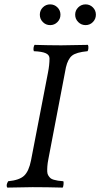

<svg xmlns="http://www.w3.org/2000/svg" viewBox="-20 -851 456 873"><path d="M279.8 -544.9 200.2 -128.9Q196.3 -109.4 195.3 -95Q194.3 -80.6 194.8 -70.1Q195.3 -59.6 200 -52.5Q204.6 -45.4 209.5 -41Q214.4 -36.6 224.6 -33.7Q234.9 -30.8 243.7 -29.5Q252.4 -28.3 268.1 -26.9Q270 -22.9 268.8 -12Q267.6 -1 265.1 2Q192.9 0 127.9 0Q97.2 0 13.2 2Q5.9 -8.3 17.1 -26.9Q67.9 -31.7 89.6 -52Q111.3 -72.3 121.1 -122.1L198.2 -521Q205.1 -555.7 205.1 -585Q205.1 -601.1 188.2 -608.9Q171.4 -616.7 133.8 -618.2Q130.9 -626.5 132.8 -635.5Q134.8 -644.5 137.2 -647Q203.6 -645 251 -645H263.2Q290 -645 379.9 -647Q382.8 -640.1 381.8 -630.6Q380.9 -621.1 377.9 -618.2Q326.2 -613.3 307.4 -597.9Q288.6 -582.5 279.8 -544.9ZM335.7 -750.7Q321.8 -764.6 321.8 -784.2Q321.8 -803.7 335.7 -817.4Q349.6 -831.1 369.1 -831.1Q388.7 -831.1 402.3 -817.4Q416 -803.7 416 -784.2Q416 -764.6 402.3 -750.7Q388.7 -736.8 369.1 -736.8Q349.6 -736.8 335.7 -750.7ZM174.8 -750.7Q161.1 -764.6 161.1 -784.2Q161.1 -803.7 174.8 -817.4Q188.5 -831.1 208 -831.1Q227.5 -831.1 241.2 -817.4Q254.9 -803.7 254.9 -784.2Q254.9 -764.6 241.2 -750.7Q227.5 -736.8 208 -736.8Q188.5 -736.8 174.8 -750.7Z"/></svg>

Font: Common Serif
Style: Italic
Weight: 400
Italic angle: -12°
Designer: Philipp H. Poll, Khaled Hosny
Foundry: Stefan Peev, Context Ltd.
Version: Version 1.026